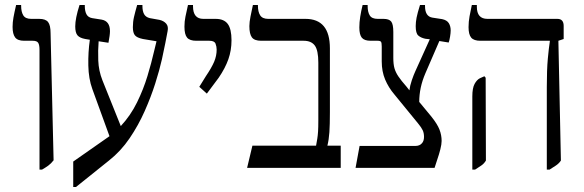

<svg xmlns="http://www.w3.org/2000/svg" viewBox="-20 -667 2319 763"><path d="M137 7V-469Q137 -488 132 -496.5Q127 -505 110 -505H76Q50 -505 40 -518.5Q30 -532 30 -560Q30 -578 33.5 -597.5Q37 -617 44 -647H64V-644Q64 -620 72.5 -606Q81 -592 104 -592H136Q161 -592 171 -579.5Q181 -567 181 -535L193 -30Q183 -17 172 -9Q161 -1 147 7Z M271 76V-25L414 -125L415 -126L347 -313Q332 -354 331 -407Q330 -460 337 -509L319 -512Q297 -516 288 -526.5Q279 -537 279 -562Q279 -594 296 -647H317V-643Q317 -623 323.5 -610.5Q330 -598 346 -595L384 -589Q417 -583 417 -543Q417 -528 411 -497L372 -503Q369 -467 370.5 -426.5Q372 -386 387 -348L460 -166Q499 -208 524.5 -260Q550 -312 566 -365Q582 -418 592 -462L602 -503L548 -512Q524 -517 516 -527Q508 -537 508 -559Q508 -580 512.5 -599.5Q517 -619 525 -647H546V-643Q546 -623 552.5 -611Q559 -599 575 -595L614 -588Q631 -584 640.5 -573Q650 -562 646 -543L637 -496Q633 -474 623.5 -431.5Q614 -389 597 -335.5Q580 -282 555 -225.5Q530 -169 495 -117.5Q460 -66 413 -29L282 76Z M802 -295 772 -322 798 -364Q821 -398 831 -421.5Q841 -445 841 -470Q841 -482 836.5 -493.5Q832 -505 812 -505H760Q734 -505 723.5 -517.5Q713 -530 713 -561Q713 -582 717 -601Q721 -620 727 -647H747V-642Q747 -592 788 -592H837Q870 -592 885 -572Q900 -552 900 -507Q900 -467 887.5 -431.5Q875 -396 849 -358Z M962 0 983 -88H1236Q1239 -104 1241 -116.5Q1243 -129 1244 -145Q1245 -161 1245 -188V-418Q1245 -467 1231 -486Q1217 -505 1187 -505H1018Q991 -505 981 -518.5Q971 -532 971 -563Q971 -579 975.5 -601.5Q980 -624 985 -647H1005V-644Q1005 -620 1014 -606Q1023 -592 1046 -592H1194Q1291 -592 1291 -475V-221Q1291 -171 1289 -141.5Q1287 -112 1281 -88H1334V0Z M1393 0 1409 -87H1630Q1648 -87 1657 -98Q1665 -107 1665 -123Q1665 -138 1660 -149Q1655 -160 1641 -177L1547 -292Q1524 -319 1510.5 -351Q1497 -383 1497 -423V-482Q1497 -497 1494 -501Q1491 -505 1481 -505H1453Q1428 -505 1418 -517Q1408 -529 1408 -558Q1408 -578 1411.5 -600.5Q1415 -623 1421 -647H1441V-643Q1441 -619 1449.5 -605.5Q1458 -592 1481 -592H1504Q1526 -592 1534.5 -581.5Q1543 -571 1543 -540V-437Q1543 -412 1547.5 -396Q1552 -380 1563 -363.5Q1574 -347 1596 -322L1607 -308Q1609 -326 1616.5 -348Q1624 -370 1631 -385L1688 -511L1670 -513Q1652 -517 1642 -526Q1632 -535 1632 -563Q1632 -579 1635.5 -597Q1639 -615 1649 -647H1669V-643Q1669 -602 1698 -597L1737 -591Q1756 -587 1763.5 -575Q1771 -563 1771 -546Q1771 -536 1768.5 -521Q1766 -506 1763 -498L1726 -504L1671 -377Q1658 -347 1652 -318.5Q1646 -290 1646 -262L1694 -204Q1718 -174 1726.5 -152Q1735 -130 1735 -107Q1735 -94 1730 -74Q1725 -54 1718 -34Q1711 -14 1707 0Z M2153 7V-322Q2153 -390 2157 -433.5Q2161 -477 2165 -502V-505H1889Q1863 -505 1852.5 -517.5Q1842 -530 1842 -559Q1842 -581 1846 -602.5Q1850 -624 1855 -647H1875V-640Q1875 -592 1917 -592H2195Q2220 -592 2220 -564V-512L2199 -505L2209 -29Q2202 -18 2189.5 -9.5Q2177 -1 2164 7ZM1857 7V-284Q1857 -317 1866 -333.5Q1875 -350 1887 -356L1905 -364L1910 -358L1911 -29Q1904 -17 1893 -9.5Q1882 -2 1868 7Z"/></svg>

Font: Noto Serif Hebrew Condensed
Style: Regular
Weight: 400
Width: 3
Designer: Monotype Design Team
Foundry: Monotype Imaging Inc.
Version: Version 2.004; ttfautohint (v1.8.4.7-5d5b)